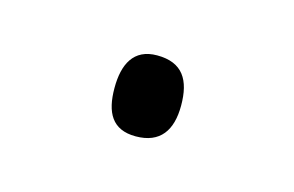

<svg xmlns="http://www.w3.org/2000/svg" viewBox="-31 -122 277 181"><g transform="rotate(15 107.5 -31.5)"><path d="M76 -31C76 -7 84 8 107 8C131 8 141 -7 141 -31C141 -56 132 -71 107 -71C84 -71 76 -54 76 -31Z"/></g></svg>

Font: Noto Sans SemiCondensed ExtraLight
Style: Regular
Weight: 200
Width: 4
Designer: Monotype Design Team
Foundry: Monotype Imaging Inc.
Version: Version 2.013